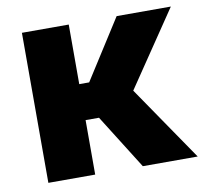

<svg xmlns="http://www.w3.org/2000/svg" viewBox="-66 -617 732 688"><g transform="rotate(-10 300.0 -273.0)"><path d="M56.2 0H226.6V-198.2H275.4L399.9 0H599.6L413.1 -272.5L598.1 -545.9H400.9L262.7 -329.1H226.6V-545.9H56.2Z"/></g></svg>

Font: Inter ExtraBold
Style: Regular
Weight: 800
Designer: Rasmus Andersson
Foundry: rsms
Version: Version 4.001;git-9221beed3